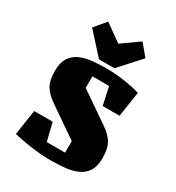

<svg xmlns="http://www.w3.org/2000/svg" viewBox="-190 -904 950 1035"><g transform="rotate(30 285.0 -386.5)"><path d="M281 15Q229 15 165 6.5Q101 -2 50 -15L74 -171H189L216 -60H330V-132L143 -261Q103 -288 82.5 -321Q62 -354 62 -415Q62 -466 81 -496Q100 -526 133.5 -541Q167 -556 210 -560.5Q253 -565 301 -565Q348 -565 405.5 -557Q463 -549 509 -535L485 -379H380L356 -490H252V-418L439 -289Q479 -262 499.5 -229Q520 -196 520 -135Q520 -84 501 -54Q482 -24 448.5 -9Q415 6 372 10.5Q329 15 281 15ZM451 -717 333 -587H237L119 -717L178 -788L285 -712L392 -788Z"/></g></svg>

Font: Unlock
Style: Regular
Weight: 400
Designer: Eduardo Rodriguez Tunni
Foundry: Eduardo Rodriguez Tunni
Version: Version 1.003; ttfautohint (v1.8.4.7-5d5b);gftools[0.9.23]